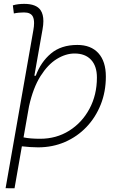

<svg xmlns="http://www.w3.org/2000/svg" viewBox="-20 -763 626 1007"><path d="M179.7 9.8Q158.7 9.8 137.5 8.3Q116.2 6.8 94.7 4.4L56.2 224.6L9.3 224.1L154.8 -604Q158.7 -625.5 158.7 -641.6Q158.7 -662.1 152.8 -674.8Q142.1 -697.8 106 -697.8Q92.8 -697.8 79.3 -696.5Q65.9 -695.3 52.7 -692.4L47.4 -734.9Q62 -739.3 76.9 -741Q91.8 -742.7 106.9 -742.7Q170.4 -742.7 192.9 -709.5Q207.5 -688 207.5 -652.3Q207.5 -632.8 203.1 -608.9L160.2 -365.7H167.5Q193.8 -437.5 247.3 -482.4Q300.8 -527.3 385.7 -527.3Q457 -527.3 496.1 -484.1Q535.2 -440.9 535.2 -361.3Q535.2 -282.2 508.3 -214.6Q481.4 -147 433.3 -96.7Q385.3 -46.4 320.6 -18.3Q255.9 9.8 179.7 9.8ZM103.5 -42.5Q137.2 -35.2 190.4 -35.2Q275.4 -35.2 342.8 -77.4Q410.2 -119.6 449.2 -192.4Q488.3 -265.1 488.3 -356.4Q488.3 -416.5 457.5 -449.5Q426.8 -482.4 371.1 -482.4Q324.7 -482.4 277.8 -453.6Q231 -424.8 192.4 -363.8Q153.8 -302.7 132.3 -206.1Z"/></svg>

Font: CaskaydiaCove NF ExtraLight
Style: Italic
Weight: 200
Italic angle: -10°
Designer: Aaron Bell
Foundry: Saja Typeworks
Version: Version 2111.001; VTT 6.35;Nerd Fonts 3.2.1